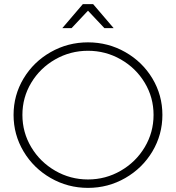

<svg xmlns="http://www.w3.org/2000/svg" viewBox="-20 -910 856 934"><path d="M533 -773H488L408 -858L328 -773H283L383 -890H433ZM770 -351Q770 -255 721.5 -173.5Q673 -92 589.5 -44Q506 4 408 4Q310 4 226.5 -44Q143 -92 94.5 -173.5Q46 -255 46 -351Q46 -447 94.5 -528Q143 -609 226.5 -656.5Q310 -704 408 -704Q506 -704 589.5 -656.5Q673 -609 721.5 -528Q770 -447 770 -351ZM89 -351Q89 -266 132 -194Q175 -122 248.5 -79.5Q322 -37 408 -37Q494 -37 567.5 -79.5Q641 -122 684 -194Q727 -266 727 -351Q727 -436 684 -507.5Q641 -579 567.5 -621Q494 -663 408 -663Q322 -663 248.5 -621Q175 -579 132 -507.5Q89 -436 89 -351Z"/></svg>

Font: TypoPRO Montserrat Alternates
Style: Regular
Weight: 275
Designer: Julieta Ulanovsky
Foundry: Julieta Ulanovsky
Version: Version 6.001